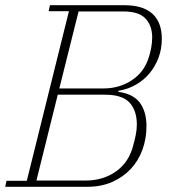

<svg xmlns="http://www.w3.org/2000/svg" viewBox="-27 -718 668 738"><path d="M-2 -23H76L238 -675H160L165 -698H450Q523 -698 559 -665Q595 -632 595 -569Q595 -530 582.5 -496.5Q570 -463 548 -436.5Q526 -410 495.5 -392.5Q465 -375 428 -369V-365Q486 -357 511 -322.5Q536 -288 536 -233Q536 -185 520.5 -142.5Q505 -100 475.5 -68.5Q446 -37 404 -18.5Q362 0 309 0H-7ZM113 -24H301Q370 -24 419.5 -59.5Q469 -95 485 -159Q490 -176 494.5 -198Q499 -220 499 -239Q499 -293 471 -323.5Q443 -354 377 -354H195ZM201 -378H370Q432 -378 479.5 -409.5Q527 -441 544 -495Q550 -512 554 -533.5Q558 -555 558 -574Q558 -619 532.5 -646.5Q507 -674 447 -674H275Z"/></svg>

Font: IBM Plex Serif ExtLt
Style: Italic
Weight: 200
Italic angle: -14°
Designer: Mike Abbink, Paul van der Laan, Pieter van Rosmalen
Foundry: Bold Monday
Version: Version 3.001